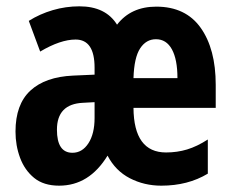

<svg xmlns="http://www.w3.org/2000/svg" viewBox="-20 -577 735 607"><path d="M474 -556Q567 -556 614.5 -489Q662 -422 662 -309V-236H402Q403 -95 505 -95Q540 -95 571.5 -104.5Q603 -114 637 -136V-28Q574 10 490 10Q436 10 390.5 -13.5Q345 -37 320 -85Q262 10 167 10Q118 10 88 -14.5Q58 -39 43.5 -78Q29 -117 29 -161Q29 -247 76 -290.5Q123 -334 211 -338L279 -341V-363Q279 -452 219 -452Q171 -452 107 -414L71 -511Q106 -533 147 -545Q188 -557 231 -557Q314 -557 350 -499Q394 -556 474 -556ZM473 -453Q442 -453 423 -424Q404 -395 402 -330H541Q541 -389 523.5 -421Q506 -453 473 -453ZM242 -252Q160 -248 160 -167Q160 -94 209 -94Q240 -94 259.5 -124Q279 -154 279 -204V-254Z"/></svg>

Font: Noto Sans Myanmar ExtraCondensed
Style: Bold
Weight: 700
Width: 2
Designer: Monotype Design Team
Foundry: Monotype Imaging Inc.
Version: Version 2.107; ttfautohint (v1.8.4.7-5d5b)